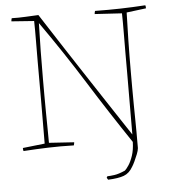

<svg xmlns="http://www.w3.org/2000/svg" viewBox="-56 -698 840 930"><g transform="rotate(-5 363.5 -233.0)"><path d="M432 180Q429 176 426 170Q427 168 428 166Q429 164 430 163Q442 163 464 160Q486 157 517 143Q524 137 535.5 120Q547 103 556.5 75Q566 47 567 8Q464 -145 368 -298.5Q272 -452 164 -605Q162 -541 161 -469Q160 -397 160 -330Q160 -297 160 -255Q160 -213 160.5 -169Q161 -125 161.5 -87Q162 -49 162 -23L284 -15Q284 -12 283 -7.5Q282 -3 281 0Q216 -2 157 0Q98 2 36 6Q34 2 34 -9L141 -21Q141 -68 141.5 -122.5Q142 -177 142 -231.5Q142 -286 142 -330Q142 -370 142 -420.5Q142 -471 142.5 -522.5Q143 -574 142 -617L32 -625Q32 -628 33 -632.5Q34 -637 35 -640Q67 -639 104.5 -641Q142 -643 165 -644Q178 -624 207 -579Q236 -534 275 -474Q314 -414 357 -348.5Q400 -283 441 -220.5Q482 -158 515.5 -107.5Q549 -57 568 -28Q568 -111 568.5 -190.5Q569 -270 569 -330Q569 -370 569 -420.5Q569 -471 569.5 -522.5Q570 -574 569 -617L437 -625Q437 -628 438 -632.5Q439 -637 440 -640Q505 -639 564 -640.5Q623 -642 685 -646Q687 -642 687 -631L592 -619Q590 -564 588.5 -485.5Q587 -407 587 -330Q587 -297 587 -255Q587 -213 587.5 -171Q588 -129 588.5 -93.5Q589 -58 589 -38V40Q588 52 581 69.5Q574 87 566.5 103Q559 119 553 128Q536 158 509 168Q482 178 432 180Z"/></g></svg>

Font: Labrada Thin
Style: Regular
Weight: 100
Designer: Mercedes Jáuregui
Foundry: Omnibus-Type Team
Version: Version 1.000; ttfautohint (v1.8.4.7-5d5b)